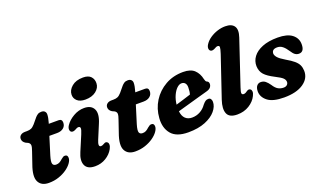

<svg xmlns="http://www.w3.org/2000/svg" viewBox="-75 -1163 2698 1616"><g transform="rotate(-20 1274.0 -355.0)"><path d="M95 -364 73.5 -374Q46.5 -391 46.5 -417Q46.5 -437 61.5 -449Q76.5 -461 101.5 -461H119Q141.5 -461 157 -467.8Q172.5 -474.5 190.5 -495L232 -545Q241 -555.5 253.8 -564.2Q266.5 -573 287 -573Q307 -573 317.2 -562.5Q327.5 -552 327.5 -536Q327.5 -508 314 -462L312 -456H400.5Q430.5 -456 430.5 -424.5Q430.5 -394.5 408.8 -376.8Q387 -359 351 -359H282L232.5 -199.5Q217 -147.5 223.8 -129.8Q230.5 -112 254 -112Q271 -112 284 -118.8Q297 -125.5 313.5 -141Q325.5 -151 332 -154.2Q338.5 -157.5 347.5 -157.5Q371.5 -157.5 371.5 -129Q371.5 -108.5 354 -84Q336.5 -59.5 305.5 -37.8Q274.5 -16 233.2 -2Q192 12 144.5 12Q78 12 53.5 -35.5Q29 -83 65.5 -183.5L100.5 -286Q113 -320 112.5 -336.8Q112 -353.5 95 -364Z M673 -542Q625 -542 600 -564.8Q575 -587.5 576 -620.5Q577 -661 614.2 -692.5Q651.5 -724 715 -724Q763 -724 785 -700Q807 -676 806 -640Q805 -599.5 768.5 -570.8Q732 -542 673 -542ZM657 -188Q632 -129 662.5 -129Q673.5 -129 691 -139.5Q699.5 -145 707.2 -145.8Q715 -146.5 723 -140Q732 -133 732.2 -117.2Q732.5 -101.5 721 -80Q698.5 -39 655.2 -12.8Q612 13.5 558.5 13.5Q489.5 13.5 470.2 -30.8Q451 -75 481 -143L538 -278Q554.5 -317 552.8 -330.8Q551 -344.5 535.5 -344.5Q528.5 -344.5 521.2 -341.2Q514 -338 504.5 -332.5Q481 -320.5 466.5 -329.5Q456 -337 455.5 -353.5Q455 -370 468 -389Q492.5 -425.5 538.8 -452.5Q585 -479.5 636 -479.5Q699 -479.5 721 -435.5Q743 -391.5 708.5 -311.5Z M869.5 -364 848 -374Q821 -391 821 -417Q821 -437 836 -449Q851 -461 876 -461H893.5Q916 -461 931.5 -467.8Q947 -474.5 965 -495L1006.5 -545Q1015.5 -555.5 1028.2 -564.2Q1041 -573 1061.5 -573Q1081.5 -573 1091.8 -562.5Q1102 -552 1102 -536Q1102 -508 1088.5 -462L1086.5 -456H1175Q1205 -456 1205 -424.5Q1205 -394.5 1183.2 -376.8Q1161.5 -359 1125.5 -359H1056.5L1007 -199.5Q991.5 -147.5 998.2 -129.8Q1005 -112 1028.5 -112Q1045.5 -112 1058.5 -118.8Q1071.5 -125.5 1088 -141Q1100 -151 1106.5 -154.2Q1113 -157.5 1122 -157.5Q1146 -157.5 1146 -129Q1146 -108.5 1128.5 -84Q1111 -59.5 1080 -37.8Q1049 -16 1007.8 -2Q966.5 12 919 12Q852.5 12 828 -35.5Q803.5 -83 840 -183.5L875 -286Q887.5 -320 887 -336.8Q886.5 -353.5 869.5 -364Z M1674 -157.5Q1674 -116.5 1641 -77Q1608 -37.5 1545.2 -12Q1482.5 13.5 1393 13.5Q1287 13.5 1241.5 -41Q1196 -95.5 1202.5 -182.5Q1208 -265 1250.2 -332.2Q1292.5 -399.5 1362.8 -439.5Q1433 -479.5 1522.5 -479.5Q1590 -479.5 1623.2 -447.5Q1656.5 -415.5 1667.5 -363.5Q1669.5 -354 1673.5 -346Q1677.5 -338 1682.5 -336Q1690.5 -333.5 1695.8 -327Q1701 -320.5 1701 -309Q1701 -292.5 1690 -278.5Q1679 -264.5 1650 -257Q1615 -247.5 1567 -234Q1519 -220.5 1468.8 -206.2Q1418.5 -192 1377.5 -180.5Q1382 -136.5 1405 -114.5Q1428 -92.5 1464.5 -92.5Q1504 -92.5 1537.2 -110.8Q1570.5 -129 1592.5 -161Q1608 -179.5 1619 -186.8Q1630 -194 1645 -194Q1660.5 -194 1667.2 -182.8Q1674 -171.5 1674 -157.5ZM1477.5 -394.5Q1456.5 -394.5 1435.5 -374.2Q1414.5 -354 1398.8 -319Q1383 -284 1378 -239.5Q1412 -249.5 1448.2 -260.8Q1484.5 -272 1512.5 -281Q1520.5 -306.5 1520.5 -344Q1520.5 -367.5 1509.2 -381Q1498 -394.5 1477.5 -394.5Z M2067 -590.5 1933.5 -192Q1920.5 -154 1923 -142Q1925.5 -130 1940 -130Q1949 -130 1958 -134.5Q1967 -139 1977 -146.5Q1993.5 -156.5 2007 -146.5Q2016 -139.5 2016.8 -124.5Q2017.5 -109.5 2006.5 -88Q1985.5 -44.5 1938.8 -15.5Q1892 13.5 1832 13.5Q1760.5 13.5 1742.5 -30.2Q1724.5 -74 1749.5 -148.5L1873 -513.5Q1886.5 -555 1886.5 -569.8Q1886.5 -584.5 1870 -584.5Q1863 -584.5 1856 -581.2Q1849 -578 1839 -572.5Q1815.5 -560.5 1801.5 -569.5Q1790.5 -577 1790 -593.2Q1789.5 -609.5 1802.5 -629Q1820 -655.5 1850.2 -676Q1880.5 -696.5 1916.2 -708Q1952 -719.5 1987 -719.5Q2044.5 -719.5 2066.5 -687Q2088.5 -654.5 2067 -590.5Z M2274.5 -66Q2294.5 -66 2305.8 -76.5Q2317 -87 2317 -102.5Q2316.5 -121 2301 -136.5Q2285.5 -152 2235 -177.5Q2175 -208 2148.8 -237.5Q2122.5 -267 2120.5 -313.5Q2119.5 -359.5 2147.5 -397Q2175.5 -434.5 2231.2 -457Q2287 -479.5 2369 -479.5Q2455 -479.5 2498.2 -445.8Q2541.5 -412 2541.5 -357.5Q2541.5 -290 2493.5 -290Q2474.5 -290 2459.2 -300.8Q2444 -311.5 2426.5 -339.5Q2407 -369.5 2386 -386.5Q2365 -403.5 2337.5 -403.5Q2289.5 -403.5 2289.5 -363.5Q2291 -347 2307.2 -328.2Q2323.5 -309.5 2369.5 -282Q2414 -256.5 2438.8 -235.2Q2463.5 -214 2473.8 -191.8Q2484 -169.5 2485 -141Q2487 -72.5 2424.5 -29.5Q2362 13.5 2251 13.5Q2150.5 13.5 2104 -23.2Q2057.5 -60 2058 -111.5Q2058.5 -142.5 2072 -159.2Q2085.5 -176 2107.5 -176Q2132 -176 2149.2 -162Q2166.5 -148 2183.5 -123.5Q2204.5 -90 2226.5 -78Q2248.5 -66 2274.5 -66Z"/></g></svg>

Font: Fraunces 9pt SuperSoft
Style: Bold Italic
Weight: 700
Italic angle: -16°
Version: Version 1.000;[b76b70a41]